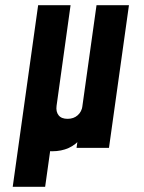

<svg xmlns="http://www.w3.org/2000/svg" viewBox="-20 -570 554 740"><path d="M180.5 13Q148 13 119.8 -1.5Q91.5 -16 77.5 -53.8Q63.5 -91.5 73 -162L127 -550H252L198 -162Q195 -139.5 205.8 -125.8Q216.5 -112 240.5 -112Q264 -112 279.5 -125.8Q295 -139.5 298 -162L307 -229H352L344 -172Q332.5 -89 292.8 -38Q253 13 180.5 13ZM275 0 352 -550H477L400 0ZM29 150 127 -550H252L154 150Z"/></svg>

Font: Mohave Light
Style: Bold Italic
Weight: 700
Italic angle: -8°
Version: Version 2.003